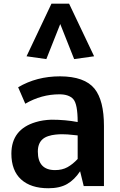

<svg xmlns="http://www.w3.org/2000/svg" viewBox="-20 -1006 647 1038"><path d="M41.5 0ZM399.9 -346.2Q399.9 -443.8 376 -470.2Q352.5 -496.1 301.3 -496.1Q203.6 -496.1 116.7 -445.3L78.1 -534.2Q177.7 -593.3 304.7 -593.3Q437.5 -592.8 491.2 -526.4Q542 -462.9 542 -325.2V0H432.6L413.1 -80.1Q382.8 -34.2 343 -11.2Q303.2 11.7 241.2 11.7Q146.5 11.7 94 -36.1Q41.5 -84 41.5 -175.8Q42 -306.6 172.9 -345.7Q210.9 -357.4 257.8 -358.9Q334 -358.9 399.9 -346.2ZM399.9 -273.9 366.2 -277.3 344.7 -279.3Q330.1 -280.3 314.7 -280.3Q299.3 -280.3 279.8 -278.3Q260.3 -276.4 241.5 -270.3Q222.7 -264.2 210.9 -253.9Q184.6 -231.4 184.6 -186.5Q184.6 -86.4 277.8 -86.4Q316.4 -86.4 345 -102.3Q373.5 -118.2 399.9 -146.5ZM353.5 -986.3 488.8 -701.7 380.9 -686.5 305.7 -876 230.5 -686.5 123.5 -701.7 258.3 -986.3Z"/></svg>

Font: Dhyana
Style: Bold
Weight: 700
Foundry: Vernon Adams
Version: Version 1.002; ttfautohint (v0.8.51-6076)